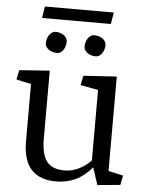

<svg xmlns="http://www.w3.org/2000/svg" viewBox="-58 -906 733 964"><g transform="rotate(5 308.0 -424.0)"><path d="M181.2 -196.8Q181.2 -120.6 208 -84.2Q234.9 -47.9 299.3 -47.9Q334.5 -47.9 369.1 -64.5Q403.8 -81.1 431.2 -109.9V-465.3L341.8 -481.9L351.6 -529.8L519 -540.5V-64.5L593.8 -47.9L584 0L469.2 10.7L440.9 -76.2Q401.4 -29.8 357.2 -9.5Q313 10.7 259.8 10.7Q177.7 10.7 135.5 -35.6Q93.3 -82 93.3 -175.3V-465.3L18.6 -481.9L28.3 -529.8L181.2 -540.5ZM149.4 -675.8Q149.4 -688 152.8 -699.2Q156.2 -710.4 162.4 -719Q168.5 -727.5 176.3 -732.4Q184.1 -737.3 192.9 -737.3Q205.6 -737.3 216.8 -733.9Q228 -730.5 236.1 -724.4Q244.1 -718.3 248.8 -710.2Q253.4 -702.1 253.4 -693.4Q253.4 -681.2 250 -670.2Q246.6 -659.2 240.7 -650.6Q234.9 -642.1 227.1 -637.2Q219.2 -632.3 210.4 -632.3Q197.8 -632.3 186.5 -635.7Q175.3 -639.2 167 -645.3Q158.7 -651.4 154.1 -659.2Q149.4 -667 149.4 -675.8ZM344.7 -675.8Q344.7 -688 348.1 -699.2Q351.6 -710.4 357.4 -719Q363.3 -727.5 371.1 -732.4Q378.9 -737.3 387.7 -737.3Q400.4 -737.3 411.6 -733.9Q422.9 -730.5 431.2 -724.4Q439.5 -718.3 444.1 -710.2Q448.7 -702.1 448.7 -693.4Q448.7 -681.2 445.3 -670.2Q441.9 -659.2 435.8 -650.6Q429.7 -642.1 421.9 -637.2Q414.1 -632.3 405.3 -632.3Q392.6 -632.3 381.3 -635.7Q370.1 -639.2 362.1 -645.3Q354 -651.4 349.4 -659.2Q344.7 -667 344.7 -675.8ZM128.9 -859.4H476.1L466.3 -800.8H119.6Z"/></g></svg>

Font: Noticia Text
Style: Regular
Weight: 400
Designer: JM Sole
Foundry: JM Sole
Version: Version 1.003